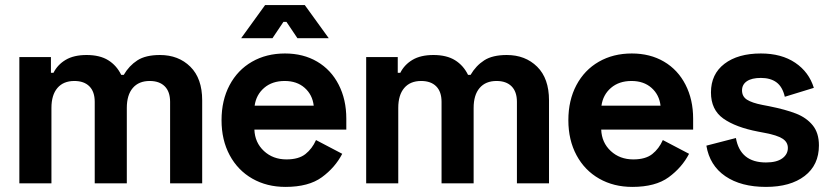

<svg xmlns="http://www.w3.org/2000/svg" viewBox="-20 -720 3264 754"><path d="M180 -496V-434H190Q206 -466 238 -485Q270 -504 320 -504Q372 -504 405 -483.5Q438 -463 456 -426H466Q487 -462 519.5 -483Q552 -504 608 -504Q681 -504 727.5 -458Q774 -412 774 -326V0H648V-320Q648 -360 627 -381Q606 -402 568 -402Q525 -402 501.5 -374.5Q478 -347 478 -296V0H352V-320Q352 -360 331 -381Q310 -402 272 -402Q229 -402 205.5 -374.5Q182 -347 182 -296V0H56V-496Z M850 -248Q850 -326 881.5 -385.5Q913 -445 969.5 -477.5Q1026 -510 1099 -510Q1171 -510 1225.5 -478Q1280 -446 1310 -387.5Q1340 -329 1340 -254V-211H979Q981 -160 1016.5 -127Q1052 -94 1105 -94Q1153 -94 1179.5 -115Q1206 -136 1221 -170L1324 -116Q1296 -62 1244 -24Q1192 14 1101 14Q1028 14 971 -18.5Q914 -51 882 -110.5Q850 -170 850 -248ZM1212 -305Q1207 -348 1176.5 -375Q1146 -402 1098 -402Q1049 -402 1017.5 -375Q986 -348 980 -305ZM1105 -634H1093L1050 -570H927L1021 -700H1177L1271 -570H1148Z M1542 -496V-434H1552Q1568 -466 1600 -485Q1632 -504 1682 -504Q1734 -504 1767 -483.5Q1800 -463 1818 -426H1828Q1849 -462 1881.5 -483Q1914 -504 1970 -504Q2043 -504 2089.5 -458Q2136 -412 2136 -326V0H2010V-320Q2010 -360 1989 -381Q1968 -402 1930 -402Q1887 -402 1863.5 -374.5Q1840 -347 1840 -296V0H1714V-320Q1714 -360 1693 -381Q1672 -402 1634 -402Q1591 -402 1567.5 -374.5Q1544 -347 1544 -296V0H1418V-496Z M2212 -248Q2212 -326 2243.5 -385.5Q2275 -445 2331.5 -477.5Q2388 -510 2461 -510Q2533 -510 2587.5 -478Q2642 -446 2672 -387.5Q2702 -329 2702 -254V-211H2341Q2343 -160 2378.5 -127Q2414 -94 2467 -94Q2515 -94 2541.5 -115Q2568 -136 2583 -170L2686 -116Q2658 -62 2606 -24Q2554 14 2463 14Q2390 14 2333 -18.5Q2276 -51 2244 -110.5Q2212 -170 2212 -248ZM2574 -305Q2569 -348 2538.5 -375Q2508 -402 2460 -402Q2411 -402 2379.5 -375Q2348 -348 2342 -305Z M2772 -357Q2772 -429 2825 -469.5Q2878 -510 2968 -510Q3049 -510 3103 -473.5Q3157 -437 3176 -375L3062 -340Q3053 -379 3029.5 -396.5Q3006 -414 2968 -414Q2932 -414 2913 -401Q2894 -388 2894 -365Q2894 -341 2913.5 -328.5Q2933 -316 2974 -308L3000 -303Q3065 -290 3106 -274Q3147 -258 3171.5 -228Q3196 -198 3196 -149Q3196 -72 3140 -29Q3084 14 2988 14Q2890 14 2828.5 -28Q2767 -70 2754 -148L2870 -178Q2887 -82 2988 -82Q3030 -82 3052 -98Q3074 -114 3074 -139Q3074 -162 3053 -175.5Q3032 -189 2984 -198L2958 -203Q2869 -220 2820.5 -254.5Q2772 -289 2772 -357Z"/></svg>

Font: Space Grotesk Variable
Style: Regular
Weight: 400
Designer: Florian Karsten (Space Grotesk), Colophon Foundry (Space Mono)
Foundry: Florian Karsten
Version: Version 1.106